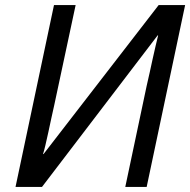

<svg xmlns="http://www.w3.org/2000/svg" viewBox="-20 -734 747 754"><path d="M192 -714H277L193 -321Q188 -300 182 -271.5Q176 -243 170 -215.5Q164 -188 158.5 -164.5Q153 -141 149 -129H151L603 -714H707L556 0H472L556 -397Q562 -422 568 -450Q574 -478 580 -505Q586 -532 591.5 -555.5Q597 -579 601 -595H599L145 0H41Z"/></svg>

Font: BC Sans
Style: Italic
Weight: 400
Italic angle: -12°
Designer: Monotype Design Team
Designer: Province of B.C.
Foundry: Monotype Imaging Inc.
Version: Version 2.000;GOOG;noto-source:20170915:90ef993387c0